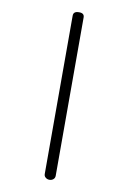

<svg xmlns="http://www.w3.org/2000/svg" viewBox="-100 -882 700 1048"><g transform="rotate(10 250.0 -357.5)"><path d="M219.7 42V79.1Q219.7 91.8 228.5 98.6Q237.3 106.4 250 106.4Q261.7 106.4 270.5 99.6Q280.3 91.8 280.3 79.1V-798.8Q280.3 -823.2 250 -822.3Q219.7 -822.3 219.7 -797.9Z"/></g></svg>

Font: GulimChe
Style: Regular
Weight: 400
Monospace: yes
Version: Version 2.21